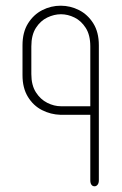

<svg xmlns="http://www.w3.org/2000/svg" viewBox="-20 -651 428 674"><path d="M297 -248H192Q158 -249 127.5 -264.5Q97 -280 78 -311Q59 -342 59 -387V-492Q59 -538 78.5 -569Q98 -600 128.5 -615.5Q159 -631 193 -631Q227 -631 257.5 -615.5Q288 -600 307.5 -569Q327 -538 327 -492V-18Q327 -8 322.5 -2.5Q318 3 312 3Q305 3 301 -2.5Q297 -8 297 -18ZM297 -278V-488Q297 -528 281 -553Q265 -578 241.5 -589.5Q218 -601 194 -601Q170 -601 146 -589.5Q122 -578 106 -553Q90 -528 90 -488V-391Q90 -352 106 -327Q122 -302 146 -290Q170 -278 194 -278Z"/></svg>

Font: Beiruti ExtraLight
Style: Regular
Weight: 250
Designer: Arlette Boutros
Foundry: Boutros
Version: Version 1.41